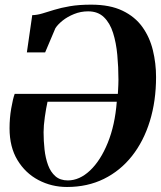

<svg xmlns="http://www.w3.org/2000/svg" viewBox="-20 -772 674 804"><path d="M92.5 -552.5 115 -708.5Q135 -709 157 -715.5Q179 -722 207 -730.8Q235 -739.5 272.8 -746Q310.5 -752.5 362 -752.5Q440.5 -752.5 493 -727.2Q545.5 -702 576.2 -659Q607 -616 620.2 -561.5Q633.5 -507 633.5 -449.5Q633.5 -349 607.5 -264.8Q581.5 -180.5 532.8 -118.8Q484 -57 415.2 -23Q346.5 11 260.5 11Q196 11 141 -18Q86 -47 53 -101.8Q20 -156.5 20 -234.5Q20 -277.5 27 -318Q34 -358.5 41.5 -379H473.5Q474 -386 474.5 -395.8Q475 -405.5 475.5 -416.5Q476 -427.5 476 -438Q476 -491 471.2 -542Q466.5 -593 453.5 -634.2Q440.5 -675.5 415.2 -700Q390 -724.5 349 -724.5Q318 -724.5 290.2 -713.2Q262.5 -702 242.2 -685.8Q222 -669.5 212 -654L169 -552.5ZM469 -346H179Q173 -319.5 167.8 -282.5Q162.5 -245.5 162.5 -218.5Q162.5 -181.5 166.5 -145.8Q170.5 -110 181.2 -80.8Q192 -51.5 212 -34Q232 -16.5 264 -16.5Q313 -16.5 357 -58Q401 -99.5 431.2 -173.8Q461.5 -248 469 -346Z"/></svg>

Font: Merriweather 144pt
Style: Bold Italic
Weight: 700
Italic angle: -7.8°
Version: Version 2.101